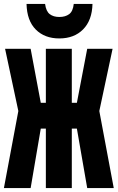

<svg xmlns="http://www.w3.org/2000/svg" viewBox="-20 -964 603 984"><path d="M0 0 74 -395 6 -714H137L189 -437H215V-714H348V-437H374L427 -714H557L489 -395L563 0H427L374 -305H348V0H215V-305H189L137 0ZM284 -767Q209 -767 163.5 -812.5Q118 -858 116 -944H211Q216 -906 235 -891.5Q254 -877 284 -877Q315 -877 334.5 -891.5Q354 -906 358 -944H454Q452 -860 406 -813.5Q360 -767 284 -767Z"/></svg>

Font: Noto Sans Mono SemiCondensed Black
Style: Regular
Weight: 900
Width: 4
Designer: Monotype Design Team
Foundry: Monotype Imaging Inc.
Version: Version 2.014; ttfautohint (v1.8.4.7-5d5b)